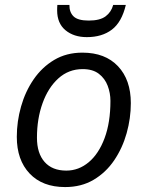

<svg xmlns="http://www.w3.org/2000/svg" viewBox="-20 -758 603 786"><path d="M246.6 7.8Q153.8 7.8 101.3 -47.6Q48.8 -103 48.8 -197.8Q48.8 -260.7 66.2 -322Q83.5 -383.3 117.7 -433.1Q151.9 -482.9 201.9 -512.7Q252 -542.5 317.4 -542.5Q410.6 -542.5 463.1 -486.8Q515.6 -431.2 515.6 -335.9Q515.6 -273.9 498.5 -212.9Q481.4 -151.9 447.5 -101.8Q413.6 -51.8 363.3 -22Q313 7.8 246.6 7.8ZM251.5 -59.6Q302.2 -59.6 343.3 -94Q384.3 -128.4 408.2 -192.6Q432.1 -256.8 432.1 -345.2Q432.1 -377 420.9 -406.7Q409.7 -436.5 384.8 -455.8Q359.9 -475.1 318.4 -475.1Q261.2 -475.1 219.2 -437.3Q177.2 -399.4 154.3 -335.7Q131.3 -272 131.3 -194.3Q131.3 -130.4 162.6 -95Q193.8 -59.6 251.5 -59.6ZM335.4 -606Q282.2 -606 248 -634.3Q213.9 -662.6 213.9 -715.8Q213.9 -721.2 214.1 -726.6Q214.4 -731.9 214.8 -737.8H264.2Q263.7 -708 281.2 -690.9Q298.8 -673.8 343.3 -673.8Q389.2 -673.8 412.4 -691.2Q435.5 -708.5 443.4 -737.8H495.1Q478.5 -667.5 438 -636.7Q397.5 -606 335.4 -606Z"/></svg>

Font: Open Sans
Style: Italic
Weight: 400
Italic angle: -12°
Designer: Monotype Design Team
Foundry: Monotype Imaging Inc.
Version: Version 3.000; ttfautohint (v1.8.4)